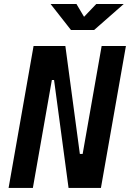

<svg xmlns="http://www.w3.org/2000/svg" viewBox="-20 -918 635 938"><path d="M314.9 0H473.1L595.2 -693.4H476.6L383.8 -166H370.1L299.3 -693.4H144L22 0H140.6L233.4 -527.3H244.1ZM326.7 -771.5H439.9L584.5 -898.4H450.2L390.6 -835.9L353.5 -898.4H227.1Z"/></svg>

Font: Cascadia Mono SemiBold
Style: Italic
Weight: 600
Italic angle: -10°
Monospace: yes
Designer: Aaron Bell
Foundry: Saja Typeworks
Version: Version 2404.023